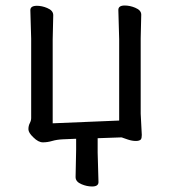

<svg xmlns="http://www.w3.org/2000/svg" viewBox="-20 -503 617 696"><path d="M256 0 208 2Q186 3 169 8Q152 13 135.5 13Q119 13 101 -5Q83 -22 83 -34.5Q83 -47 88 -56.5Q93 -66 93 -75V-363L90 -466Q90 -482 114 -482Q132 -482 151 -474Q173 -465 173 -448L171 -360V-56L412 -66V-361L409 -467Q409 -483 432 -483Q451 -483 470 -475Q492 -466 492 -450L490 -364V-91L494 -14Q494 -3 491 2Q486 8 472.5 8Q459 8 444 3Q429 -2 426.5 -3Q424 -4 422.5 -4.5Q421 -5 420 -5L334 -2V50L337 157Q337 173 314 173Q295 173 276 165Q254 156 254 139L256 40Z"/></svg>

Font: Moon Stars Kai
Style: Bold
Weight: 700
Designer: GuiWonder
Version: Version 1.101